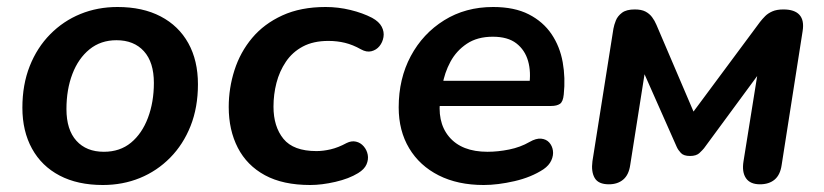

<svg xmlns="http://www.w3.org/2000/svg" viewBox="-20 -519 2357 549"><path d="M274 10Q202 10 150.5 -17Q99 -44 71.5 -94Q44 -144 44 -211Q44 -277 65 -330Q86 -383 123.5 -421Q161 -459 210 -479Q259 -499 316 -499Q388 -499 439.5 -472Q491 -445 518.5 -395.5Q546 -346 546 -278Q546 -212 525 -159Q504 -106 466.5 -68Q429 -30 380 -10Q331 10 274 10ZM277 -85Q323 -85 354.5 -111Q386 -137 403 -182Q420 -227 420 -282Q420 -341 391.5 -372.5Q363 -404 313 -404Q268 -404 236 -378Q204 -352 187 -307.5Q170 -263 170 -207Q170 -148 198.5 -116.5Q227 -85 277 -85Z M867 10Q789 10 737.5 -18Q686 -46 660 -96.5Q634 -147 634 -213Q634 -267 650.5 -318.5Q667 -370 701 -410.5Q735 -451 787.5 -475Q840 -499 911 -499Q947 -499 982 -490.5Q1017 -482 1044 -468Q1064 -457 1071.5 -442.5Q1079 -428 1076.5 -413Q1074 -398 1065 -387Q1056 -376 1042 -372.5Q1028 -369 1012 -378Q989 -391 966.5 -396.5Q944 -402 919 -402Q876 -402 846 -386Q816 -370 797.5 -342.5Q779 -315 770.5 -282Q762 -249 762 -214Q762 -157 790.5 -122Q819 -87 885 -87Q904 -87 925.5 -92Q947 -97 971 -110Q985 -117 998 -114Q1011 -111 1020 -100.5Q1029 -90 1031.5 -76.5Q1034 -63 1028 -49Q1022 -35 1004 -24Q978 -8 939 1Q900 10 867 10Z M1363 10Q1289 10 1234.5 -17.5Q1180 -45 1150 -95Q1120 -145 1120 -212Q1120 -294 1154.5 -358.5Q1189 -423 1250 -461Q1311 -499 1390 -499Q1451 -499 1492 -478Q1533 -457 1557 -421.5Q1581 -386 1589 -341Q1597 -296 1592 -249Q1590 -228 1581 -222Q1572 -216 1556 -216H1220L1230 -288H1510L1493 -273Q1499 -313 1490 -344.5Q1481 -376 1456.5 -395Q1432 -414 1389 -414Q1345 -414 1315 -394Q1285 -374 1268 -342.5Q1251 -311 1245 -275L1240 -244Q1228 -171 1264 -128Q1300 -85 1374 -85Q1404 -85 1436 -91.5Q1468 -98 1494 -113Q1513 -124 1527.5 -122.5Q1542 -121 1550.5 -111.5Q1559 -102 1561 -88.5Q1563 -75 1556.5 -60.5Q1550 -46 1534 -35Q1499 -12 1451 -1Q1403 10 1363 10Z M1721 8Q1691 8 1680.5 -10Q1670 -28 1674 -58L1734 -437Q1736 -448 1741 -460.5Q1746 -473 1758.5 -482.5Q1771 -492 1795 -492Q1814 -492 1825.5 -486Q1837 -480 1844.5 -470Q1852 -460 1857 -448L1963 -200L2153 -456Q2160 -465 2168 -473Q2176 -481 2188.5 -486.5Q2201 -492 2220 -492Q2252 -492 2266 -476.5Q2280 -461 2275 -430L2215 -47Q2211 -19 2195 -5.5Q2179 8 2153 8Q2125 8 2113 -9.5Q2101 -27 2106 -58L2152 -345H2177L1993 -95Q1989 -90 1980 -81.5Q1971 -73 1953 -73Q1935 -73 1927 -81.5Q1919 -90 1915 -99L1806 -345H1829L1782 -47Q1778 -19 1762 -5.5Q1746 8 1721 8Z"/></svg>

Font: Nunito ExtraLight
Style: Italic
Weight: 200
Italic angle: -9°
Designer: Vernon Adams
Foundry: Vernon Adams
Version: Version 3.602